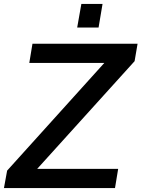

<svg xmlns="http://www.w3.org/2000/svg" viewBox="-21 -950 715 970"><path d="M-1 0 15 -88 506 -632H127L143 -729H674L659 -641L167 -97H576L560 0ZM369 -811 390 -930H497L477 -811Z"/></svg>

Font: Hubot Sans Medium
Style: Italic
Weight: 500
Italic angle: -10°
Designer: Deni Anggara
Foundry: GitHub
Version: Version 1.001; ttfautohint (v1.8.4.7-5d5b);gftools[0.9.31]